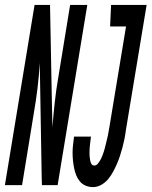

<svg xmlns="http://www.w3.org/2000/svg" viewBox="-64 -755 618 783"><path d="M316 8Q299 8 285 2Q271 -4 261.5 -15.5Q252 -27 246.5 -41Q241 -55 238 -70.5Q235 -86 233.5 -101.5Q232 -117 232 -133Q232 -149 234 -165.5Q236 -182 238 -198H307Q306 -190 305 -182Q304 -174 303 -165.5Q302 -157 301.5 -149Q301 -141 301 -133Q301 -125 301.5 -117.5Q302 -110 303.5 -102Q305 -94 308.5 -87Q312 -80 321 -80Q329 -80 335 -87.5Q341 -95 345.5 -103Q350 -111 353 -119Q356 -127 359 -135.5Q362 -144 364 -152.5Q366 -161 368 -169Q370 -177 372 -185.5Q374 -194 376 -202.5Q378 -211 379 -219.5Q380 -228 382 -236L450 -647H385L389 -735H534L449 -222Q447 -205 443.5 -188Q440 -171 435.5 -154Q431 -137 425.5 -120Q420 -103 413 -87Q406 -71 397.5 -55Q389 -39 377.5 -25Q366 -11 349.5 -1.5Q333 8 316 8ZM-44 0 77 -735H140L147 -370L150 -229V-239Q154 -289 159.5 -339.5Q165 -390 174 -441L222 -735H292L171 0H107L106 -34L98 -506V-496Q95 -446 89 -395.5Q83 -345 74 -294L26 0Z"/></svg>

Font: Iosevka SS18 Semibold
Style: Italic
Weight: 600
Italic angle: -9°
Monospace: yes
Designer: Belleve Invis
Foundry: Belleve Invis
Version: Version 25.1.1; ttfautohint (v1.8.4)